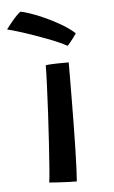

<svg xmlns="http://www.w3.org/2000/svg" viewBox="-106 -713 447 751"><g transform="rotate(-5 118.0 -338.0)"><path d="M165 2Q156.5 2 136.2 1.5Q116 1 93.8 -0.5Q71.5 -2 57 -3Q59.5 -16 62.5 -56.8Q65.5 -97.5 69.2 -153.2Q73 -209 76 -268.2Q79 -327.5 81.2 -379Q83.5 -430.5 83.5 -461Q89.5 -462.5 102 -463.2Q114.5 -464 128.8 -464.2Q143 -464.5 155.5 -464.5Q168 -464.5 174 -464.5Q174 -443 173.8 -404.8Q173.5 -366.5 173.2 -319Q173 -271.5 172.2 -221.8Q171.5 -172 170.5 -126.8Q169.5 -81.5 168 -47.5Q166.5 -13.5 165 2ZM2.5 -678.5Q13 -677.5 38.5 -669Q64 -660.5 96.2 -646Q128.5 -631.5 159.5 -613.2Q190.5 -595 211.5 -575.5Q207 -568.5 199.5 -558.5Q192 -548.5 185 -540Q178 -531.5 175 -529.5Q158.5 -539.5 129.8 -551.2Q101 -563 67.2 -575.2Q33.5 -587.5 1.2 -597.8Q-31 -608 -55 -614Q-50.5 -619.5 -41.5 -631.2Q-32.5 -643 -21 -656Q-9.5 -669 2.5 -678.5Z"/></g></svg>

Font: Grandstander Thin
Style: Regular
Weight: 400
Version: Version 1.200